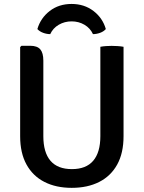

<svg xmlns="http://www.w3.org/2000/svg" viewBox="-20 -914 710 948"><path d="M590 -241.5Q590 -158.5 558.8 -101.8Q527.5 -45 470 -15.8Q412.5 13.5 334 13.5Q256.5 13.5 199.2 -15.8Q142 -45 110.8 -101.8Q79.5 -158.5 79.5 -241.5V-681.5L86 -688H129Q164 -688 179 -670.2Q194 -652.5 194 -614.5V-241.5Q194 -161.5 229.2 -120.2Q264.5 -79 335 -79Q405 -79 440.2 -120.2Q475.5 -161.5 475.5 -241.5V-683Q489 -685.5 503.8 -686.5Q518.5 -687.5 531 -687.5Q544 -687.5 560.2 -686.5Q576.5 -685.5 590 -683ZM502.5 -770.5Q492 -758.5 474.5 -752Q457 -745.5 439 -745.5Q425.5 -775 397 -791.8Q368.5 -808.5 333.5 -808.5Q299 -808.5 270.2 -791.8Q241.5 -775 228 -745.5Q210.5 -745.5 193 -752Q175.5 -758.5 164.5 -770.5Q180.5 -825 225.5 -859.8Q270.5 -894.5 333.5 -894.5Q396 -894.5 441.5 -859.8Q487 -825 502.5 -770.5Z"/></svg>

Font: Signika Negative Medium
Style: Regular
Weight: 500
Designer: Anna Giedry
Foundry: Anna Giedry
Version: Version 2.001